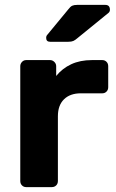

<svg xmlns="http://www.w3.org/2000/svg" viewBox="-20 -766 475 786"><path d="M87 0Q77 0 70 -7Q63 -14 63 -25V-495Q63 -505 70 -512.5Q77 -520 87 -520H185Q195 -520 202.5 -512.5Q210 -505 210 -495V-455Q235 -486 271.5 -503Q308 -520 356 -520H399Q409 -520 416 -513Q423 -506 423 -495V-409Q423 -398 416 -391Q409 -384 399 -384H311Q267 -384 242 -359.5Q217 -335 217 -290V-25Q217 -14 210 -7Q203 0 192 0ZM185 -595Q169 -595 169 -611Q169 -619 174 -624L259 -727Q268 -739 275.5 -742.5Q283 -746 296 -746H411Q430 -746 430 -726Q430 -719 425 -714L296 -609Q288 -602 280.5 -598.5Q273 -595 260 -595Z"/></svg>

Font: Rubik SemiBold
Style: Regular
Weight: 600
Designer: Hubert and Fischer
Foundry: Hubert and Fischer
Version: Version 2.300;gftools[0.9.30]